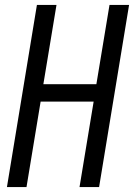

<svg xmlns="http://www.w3.org/2000/svg" viewBox="-20 -755 541 775"><path d="M8 0 129 -735H208L155 -415H369L422 -735H501L380 0H301L358 -345H144L87 0Z"/></svg>

Font: Iosevka SS18
Style: Italic
Weight: 400
Italic angle: -9°
Monospace: yes
Designer: Belleve Invis
Foundry: Belleve Invis
Version: Version 25.1.1; ttfautohint (v1.8.4)